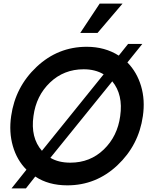

<svg xmlns="http://www.w3.org/2000/svg" viewBox="-20 -1020 855 1067"><path d="M522 -837H426L534 -1000H661ZM688 -673Q741 -619 764 -541.5Q787 -464 774 -375Q751 -213 632.5 -101.5Q514 10 354 10Q249 10 176 -39L124 27H44L127 -77Q74 -130 51.5 -208Q29 -286 42 -375Q65 -537 183.5 -648.5Q302 -760 462 -760Q563 -760 640 -711L692 -776H771ZM166 -375Q149 -255 213 -182L556 -607Q509 -635 445 -635Q335 -635 258 -561.5Q181 -488 166 -375ZM371 -116Q481 -116 557 -189.5Q633 -263 648 -375Q665 -494 604 -568L260 -143Q305 -116 371 -116Z"/></svg>

Font: Oakes Grotesk
Style: Bold Italic
Weight: 600
Italic angle: -8°
Designer: Samuel Oakes
Foundry: Samuel Oakes
Version: Version 1.000;PS 001.000;hotconv 1.0.88;makeotf.lib2.5.64775